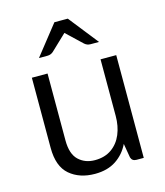

<svg xmlns="http://www.w3.org/2000/svg" viewBox="-118 -877 842 981"><g transform="rotate(-15 303.0 -387.0)"><path d="M523.9 -543.5V0H485.4Q462.9 0 456.5 -20.5L443.8 -95.2Q419.9 -45.4 374.8 -15.4Q329.6 14.6 263.2 14.6Q181.6 14.6 129.6 -29.8Q77.6 -74.2 77.6 -172.4V-543.5H160.6V-189.9Q160.6 -117.7 194.8 -85.4Q229 -53.2 280.8 -53.2Q333 -53.2 368.9 -78.6Q404.8 -104 422.9 -147.2Q440.9 -190.4 440.9 -244.1V-543.5ZM183.6 -631.3Q201.7 -631.3 214.8 -643.1L297.4 -721.7L380.4 -643.1Q393.6 -631.3 411.6 -631.3H456.5L333 -787.6H262.2L138.7 -631.3Z"/></g></svg>

Font: Lycee Sans
Style: Regular
Weight: 400
Designer: Justin Alvin
Foundry: Alkove Design
Version: Version 1.030